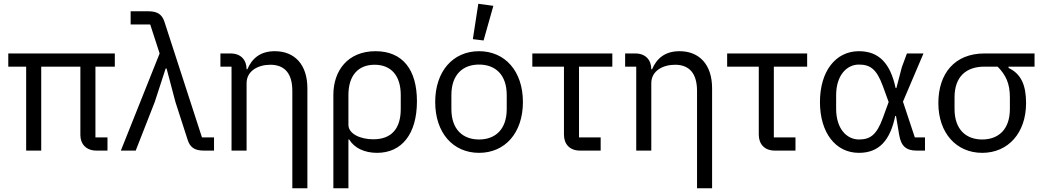

<svg xmlns="http://www.w3.org/2000/svg" viewBox="-20 -800 5541 1020"><path d="M487 -70V-446H590V-516H24V-446H119V0H199V-446H407V-82C407 -36 437 0 492 0H551V-70Z M778 -670 828 -516 622 0H701L802 -258L860 -436H865L912 -258L977 -57C989 -19 1012 0 1062 0H1117V-70H1053L854 -683C842 -721 819 -740 769 -740H674V-670Z M1210 0H1290V-358C1290 -424 1352 -456 1416 -456C1493 -456 1533 -409 1533 -317V200H1613V-331C1613 -456 1546 -528 1440 -528C1363 -528 1319 -490 1294 -432H1290C1290 -481 1260 -516 1205 -516H1151V-446H1210Z M1751 -296V200H1831V-59H1835C1862 -14 1916 12 1983 12C2115 12 2195 -89 2195 -262C2195 -430 2119 -528 1975 -528C1827 -528 1751 -424 1751 -296ZM1963 -60C1894 -60 1831 -89 1831 -137V-295C1831 -398 1882 -456 1970 -456C2058 -456 2109 -398 2109 -295V-221C2109 -118 2061 -60 1963 -60Z M2549 -585 2601 -769 2521 -780 2492 -592ZM2525 12C2663 12 2758 -94 2758 -258C2758 -422 2663 -528 2525 -528C2387 -528 2292 -422 2292 -258C2292 -94 2387 12 2525 12ZM2525 -59C2439 -59 2378 -112 2378 -221V-295C2378 -404 2439 -457 2525 -457C2611 -457 2672 -404 2672 -295V-221C2672 -112 2611 -59 2525 -59Z M3061 0H3171V-70H3056V-446H3233V-516H2808V-446H2976V-85C2976 -35 3006 0 3061 0Z M3360 0H3440V-358C3440 -424 3502 -456 3566 -456C3643 -456 3683 -409 3683 -317V200H3763V-331C3763 -456 3696 -528 3590 -528C3513 -528 3469 -490 3444 -432H3440C3440 -481 3410 -516 3355 -516H3301V-446H3360Z M4096 0H4206V-70H4091V-446H4268V-516H3843V-446H4011V-85C4011 -35 4041 0 4096 0Z M4894 0V-70H4840L4777 -260L4886 -516H4798L4771 -443L4742 -332H4738C4710 -464 4649 -528 4543 -528C4419 -528 4336 -421 4336 -258C4336 -95 4419 12 4543 12C4651 12 4709 -55 4736 -184H4740L4757 -83C4767 -23 4795 0 4849 0ZM4543 -59C4480 -59 4422 -114 4422 -222V-294C4422 -402 4480 -457 4543 -457C4603 -457 4637 -433 4670 -343L4701 -258L4670 -173C4637 -83 4603 -59 4543 -59Z M5338 -446H5476V-516H5210C5052 -516 4965 -410 4965 -252C4965 -94 5060 12 5198 12C5336 12 5431 -94 5431 -252C5431 -349 5404 -408 5338 -439ZM5210 -446H5280C5324 -401 5345 -356 5345 -283V-221C5345 -112 5284 -59 5198 -59C5112 -59 5051 -112 5051 -221V-283C5051 -392 5112 -446 5210 -446Z"/></svg>

Font: Braiins Sans
Style: Regular
Weight: 400
Designer: Mike Abbink, Paul van der Laan, Pieter van Rosmalen, Jiri Chlebus, Lubos Buracinsky
Foundry: Bold Monday, Sudetype
Version: Version 1.000;hotconv 1.0.109;makeotfexe 2.5.65596